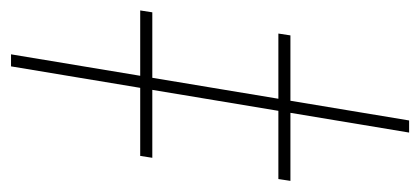

<svg xmlns="http://www.w3.org/2000/svg" viewBox="-292 -548 780 357"><g transform="rotate(90 98.5 -370.0)"><path d="M167 -740.2 43.9 0H21.5L144.5 -740.2ZM-17.1 -497.1 -13.7 -519.5H256.8L253.4 -497.1ZM-60.1 -240.2 -56.6 -262.7H213.9L210.4 -240.2Z"/></g></svg>

Font: Inter Display Thin
Style: Italic
Weight: 100
Italic angle: -9.39999°
Designer: Rasmus Andersson
Foundry: rsms
Version: Version 4.000;git-a52131595